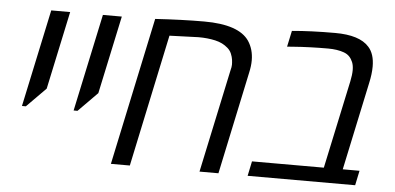

<svg xmlns="http://www.w3.org/2000/svg" viewBox="-47 -730 1683 819"><g transform="rotate(5 795.0 -320.0)"><path d="M151.9 -295.9 69.8 -212.9H53.2L142.1 -629.9H223.1Z M373 -295.9 291 -212.9H274.4L363.3 -629.9H444.3Z M989.3 -574.2Q1012.7 -539.1 1012.7 -491.7Q1012.7 -467.8 1006.3 -439.5L913.1 0H832L925.8 -440.4Q930.2 -456.5 930.2 -466.3Q930.2 -476.1 928.7 -487.5Q927.2 -499 921.6 -512.7Q916 -526.4 904.5 -536.4Q893.1 -546.4 879.9 -553Q866.7 -559.6 849.6 -563.5Q816.9 -570.8 778.3 -570.8L653.8 -566.4L533.7 0H452.6L586.9 -632.3Q702.1 -639.6 796.4 -639.6Q944.8 -639.6 989.3 -574.2Z M1172.4 -632.3Q1252 -639.6 1356.9 -639.6Q1461.9 -639.6 1502.4 -593.8Q1528.8 -564.9 1528.8 -510.7Q1528.8 -479 1520 -439.5L1439.9 -63H1511.7L1498.5 0H1038.1L1051.3 -63H1358.9L1439.5 -440.4Q1445.3 -468.3 1445.3 -488Q1445.3 -507.8 1439.7 -521.7Q1434.1 -535.6 1424.8 -545.4Q1415.5 -555.2 1400.9 -560.5Q1372.1 -570.8 1333 -570.8Q1252.9 -570.8 1183.1 -565.4L1157.7 -563.5Z"/></g></svg>

Font: Open Sans Hebrew
Style: Italic
Weight: 400
Italic angle: -12°
Foundry: Ascender Corporation, Yanek Iontef
Version: Version 2.001;PS 002.001;hotconv 1.0.70;makeotf.lib2.5.58329